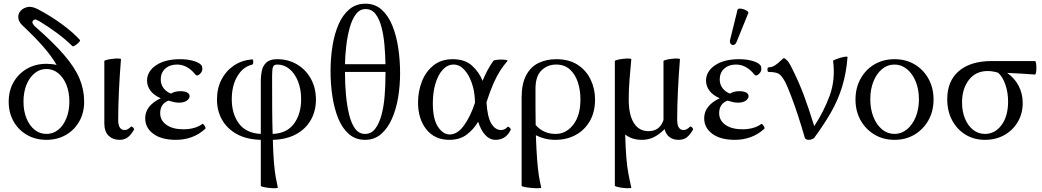

<svg xmlns="http://www.w3.org/2000/svg" viewBox="-20 -745 5631 1038"><path d="M231 11Q172 11 126 -15.5Q80 -42 53.5 -88.5Q27 -135 27 -195Q27 -255 53.5 -301Q80 -347 126 -373.5Q172 -400 231 -400Q261 -400 286 -394Q259 -441 214.5 -492Q170 -543 103 -606Q81 -626 79 -648.5Q77 -671 92 -687Q106 -702 129 -707Q152 -712 185 -695Q252 -660 313 -615.5Q374 -571 412 -529Q415 -525 406 -515.5Q397 -506 385.5 -499Q374 -492 371 -496Q332 -534 289.5 -565.5Q247 -597 195 -629Q185 -635 176.5 -638.5Q168 -642 160 -635Q152 -627 157 -618Q162 -609 167 -604Q268 -516 326.5 -448Q385 -380 410 -320Q435 -260 435 -195Q435 -135 408.5 -88.5Q382 -42 336 -15.5Q290 11 231 11ZM231 -21Q267 -21 295 -43.5Q323 -66 339 -106Q355 -146 355 -196Q355 -247 339 -286.5Q323 -326 295 -349Q267 -372 231 -372Q195 -372 167 -349Q139 -326 123 -286.5Q107 -247 107 -196Q107 -145 123 -105.5Q139 -66 167 -43.5Q195 -21 231 -21Z M626 11Q590 11 567 -11.5Q544 -34 544 -78V-415Q544 -418 557.5 -421.5Q571 -425 589 -427Q607 -429 620.5 -428.5Q634 -428 634 -425Q627 -338 623 -253.5Q619 -169 619 -97Q619 -42 654 -42Q670 -42 687 -59Q691 -64 699 -56Q707 -48 704 -43Q686 -13 668.5 -1Q651 11 626 11Z M931 11Q853 11 809 -21.5Q765 -54 765 -106Q765 -174 849 -214Q813 -229 794 -254Q775 -279 775 -309Q775 -359 823.5 -392Q872 -425 954 -425Q993 -425 1025 -416Q1057 -407 1069 -392Q1074 -386 1074 -371Q1074 -360 1064 -348.5Q1054 -337 1045 -337Q1039 -337 1033 -346Q991 -396 937 -396Q898 -396 873.5 -374Q849 -352 849 -315Q849 -288 865 -267.5Q881 -247 905 -239Q924 -252 956 -252Q978 -252 991.5 -245Q1005 -238 1005 -225Q1005 -212 990 -201Q975 -190 947 -190Q933 -190 919 -193.5Q905 -197 891 -201Q846 -184 846 -133Q846 -94 880 -70Q914 -46 972 -46Q1001 -46 1027.5 -53Q1054 -60 1074 -75Q1076 -77 1081 -71.5Q1086 -66 1089.5 -59Q1093 -52 1089 -48Q1056 -18 1016 -3.5Q976 11 931 11Z M1482 269Q1482 272 1468.5 272.5Q1455 273 1436.5 271Q1418 269 1404 266Q1390 263 1390 259V11Q1313 9 1260.5 -20Q1208 -49 1180.5 -97.5Q1153 -146 1153 -207Q1153 -267 1177 -314Q1201 -361 1243.5 -390Q1286 -419 1342 -424Q1347 -425 1348.5 -417.5Q1350 -410 1348.5 -403Q1347 -396 1341 -395Q1293 -383 1263 -332.5Q1233 -282 1233 -208Q1233 -130 1271.5 -77.5Q1310 -25 1390 -21V-311Q1390 -336 1395.5 -362.5Q1401 -389 1420 -407Q1439 -425 1478 -425Q1538 -425 1585.5 -397Q1633 -369 1660.5 -319.5Q1688 -270 1688 -207Q1688 -145 1660.5 -96.5Q1633 -48 1581 -19.5Q1529 9 1455 11Q1457 86 1461 133.5Q1465 181 1470.5 212Q1476 243 1482 269ZM1451 -334Q1451 -233 1451.5 -156.5Q1452 -80 1454 -21Q1531 -24 1569.5 -76.5Q1608 -129 1608 -208Q1608 -263 1591 -305.5Q1574 -348 1545 -372Q1516 -396 1479 -396Q1461 -396 1456 -383.5Q1451 -371 1451 -334Z M1954 11Q1902 11 1866 -20.5Q1830 -52 1808.5 -105Q1787 -158 1777 -224.5Q1767 -291 1767 -361Q1767 -431 1777.5 -496.5Q1788 -562 1810.5 -613.5Q1833 -665 1869 -695Q1905 -725 1956 -725Q2007 -725 2043 -693Q2079 -661 2101 -607Q2123 -553 2133 -486Q2143 -419 2143 -349Q2143 -283 2132.5 -219Q2122 -155 2099 -103Q2076 -51 2040 -20Q2004 11 1954 11ZM1956 -696Q1925 -696 1904 -668Q1883 -640 1870.5 -594.5Q1858 -549 1852 -497.5Q1846 -446 1845 -398H2064Q2063 -449 2058.5 -501.5Q2054 -554 2042.5 -598Q2031 -642 2010.5 -669Q1990 -696 1956 -696ZM1954 -21Q1987 -21 2008.5 -49Q2030 -77 2042.5 -123.5Q2055 -170 2059.5 -227Q2064 -284 2064 -343Q2064 -350 2064 -356H1845Q1845 -291 1850.5 -231Q1856 -171 1868 -123.5Q1880 -76 1900.5 -48.5Q1921 -21 1954 -21Z M2409 11Q2330 11 2285 -45.5Q2240 -102 2240 -191Q2240 -250 2260.5 -303.5Q2281 -357 2323 -391Q2365 -425 2428 -425Q2494 -425 2532.5 -389.5Q2571 -354 2589 -308Q2601 -337 2614.5 -363Q2628 -389 2647 -416Q2649 -419 2662 -421Q2675 -423 2690.5 -423Q2706 -423 2716 -421Q2726 -419 2724 -416Q2702 -391 2683.5 -362Q2665 -333 2647 -292Q2629 -251 2610 -192Q2615 -111 2636.5 -76.5Q2658 -42 2688 -42Q2709 -42 2723 -58Q2726 -63 2734.5 -55.5Q2743 -48 2741 -43Q2715 11 2659 11Q2628 11 2604 -14.5Q2580 -40 2565 -87Q2541 -46 2503.5 -17.5Q2466 11 2409 11ZM2320 -186Q2320 -102 2347.5 -60Q2375 -18 2411 -18Q2453 -18 2488.5 -67Q2524 -116 2548 -190Q2547 -200 2547 -210Q2545 -255 2530 -298Q2515 -341 2489.5 -368.5Q2464 -396 2432 -396Q2400 -396 2374.5 -369Q2349 -342 2334.5 -294.5Q2320 -247 2320 -186Z M2906 269Q2906 272 2890.5 272.5Q2875 273 2853.5 271Q2832 269 2816 266Q2800 263 2800 259V-217Q2800 -292 2824.5 -338Q2849 -384 2891.5 -404.5Q2934 -425 2987 -425Q3056 -425 3102.5 -395Q3149 -365 3173 -315Q3197 -265 3197 -207Q3197 -139 3168.5 -90Q3140 -41 3091.5 -15Q3043 11 2983 11Q2953 11 2926.5 4.5Q2900 -2 2877 -14Q2880 68 2884 120Q2888 172 2893.5 206Q2899 240 2906 269ZM2875 -266Q2875 -208 2875 -159Q2875 -110 2876 -69Q2896 -46 2923 -33.5Q2950 -21 2984 -21Q3040 -21 3079 -70.5Q3118 -120 3118 -208Q3118 -258 3104 -300.5Q3090 -343 3061 -369.5Q3032 -396 2987 -396Q2940 -396 2907.5 -364.5Q2875 -333 2875 -266Z M3393 269Q3394 272 3380.5 272.5Q3367 273 3349.5 271Q3332 269 3318 265.5Q3304 262 3304 259V-415Q3304 -418 3317.5 -421.5Q3331 -425 3349 -427Q3367 -429 3380 -428.5Q3393 -428 3393 -425Q3388 -373 3383.5 -316Q3379 -259 3379 -207Q3379 -125 3406.5 -80.5Q3434 -36 3486 -36Q3547 -36 3567 -96V-415Q3567 -418 3580.5 -421.5Q3594 -425 3611.5 -427Q3629 -429 3642.5 -428.5Q3656 -428 3656 -425Q3649 -338 3645 -253.5Q3641 -169 3641 -97Q3641 -42 3676 -42Q3692 -42 3709 -59Q3714 -64 3721.5 -56Q3729 -48 3726 -43Q3708 -13 3691 -1Q3674 11 3648 11Q3620 11 3600 -3.5Q3580 -18 3573 -47Q3542 -16 3513 -2.5Q3484 11 3450 11Q3396 11 3360 -18Q3362 56 3366 105.5Q3370 155 3377 192.5Q3384 230 3393 269Z M3953 11Q3875 11 3831 -21.5Q3787 -54 3787 -106Q3787 -174 3871 -214Q3835 -229 3816 -254Q3797 -279 3797 -309Q3797 -359 3845.5 -392Q3894 -425 3976 -425Q4015 -425 4047 -416Q4079 -407 4091 -392Q4096 -386 4096 -371Q4096 -360 4086 -348.5Q4076 -337 4067 -337Q4061 -337 4055 -346Q4013 -396 3959 -396Q3920 -396 3895.5 -374Q3871 -352 3871 -315Q3871 -288 3887 -267.5Q3903 -247 3927 -239Q3946 -252 3978 -252Q4000 -252 4013.5 -245Q4027 -238 4027 -225Q4027 -212 4012 -201Q3997 -190 3969 -190Q3955 -190 3941 -193.5Q3927 -197 3913 -201Q3868 -184 3868 -133Q3868 -94 3902 -70Q3936 -46 3994 -46Q4023 -46 4049.5 -53Q4076 -60 4096 -75Q4098 -77 4103 -71.5Q4108 -66 4111.5 -59Q4115 -52 4111 -48Q4078 -18 4038 -3.5Q3998 11 3953 11ZM3962 -518Q3956 -504 3946.5 -502Q3937 -500 3930.5 -508Q3924 -516 3927 -529L3967 -691Q3969 -698 3978.5 -698.5Q3988 -699 4000 -695Q4012 -691 4020 -685Q4028 -679 4025 -673Z M4352 11Q4345 11 4339 8.5Q4333 6 4331 0Q4315 -57 4295 -118Q4275 -179 4256 -228.5Q4237 -278 4225 -302Q4213 -324 4202.5 -335.5Q4192 -347 4177 -351.5Q4162 -356 4136 -356Q4129 -356 4129 -368.5Q4129 -381 4136 -381Q4154 -381 4171 -392.5Q4188 -404 4202 -418Q4215 -431 4218 -431Q4221 -431 4232 -421.5Q4243 -412 4254 -391Q4278 -344 4295 -305.5Q4312 -267 4325.5 -231Q4339 -195 4352.5 -154.5Q4366 -114 4382 -63Q4434 -142 4465.5 -228Q4497 -314 4484 -415Q4483 -418 4495 -423Q4507 -428 4522.5 -432.5Q4538 -437 4550 -438.5Q4562 -440 4562 -436Q4555 -349 4533 -277Q4511 -205 4473 -138.5Q4435 -72 4382 0Q4377 5 4368.5 8Q4360 11 4352 11Z M4816 11Q4755 11 4707.5 -17.5Q4660 -46 4632.5 -95Q4605 -144 4605 -207Q4605 -270 4632.5 -319.5Q4660 -369 4707.5 -397Q4755 -425 4816 -425Q4877 -425 4924.5 -397Q4972 -369 4999.5 -319.5Q5027 -270 5027 -207Q5027 -144 4999.5 -95Q4972 -46 4924.5 -17.5Q4877 11 4816 11ZM4816 -21Q4853 -21 4883 -45.5Q4913 -70 4930.5 -112.5Q4948 -155 4948 -208Q4948 -262 4930.5 -304.5Q4913 -347 4883 -371.5Q4853 -396 4816 -396Q4778 -396 4748.5 -371.5Q4719 -347 4702 -304.5Q4685 -262 4685 -208Q4685 -155 4702 -112.5Q4719 -70 4748.5 -45.5Q4778 -21 4816 -21Z M5305 11Q5246 11 5200 -17Q5154 -45 5127.5 -94.5Q5101 -144 5101 -209Q5101 -307 5164 -361Q5227 -415 5342 -415H5575Q5579 -415 5581 -404Q5583 -393 5583 -378.5Q5583 -364 5581 -353Q5579 -342 5575 -342Q5537 -345 5501 -347Q5465 -349 5425 -351Q5465 -323 5487 -281Q5509 -239 5509 -188Q5509 -131 5482.5 -86Q5456 -41 5410 -15Q5364 11 5305 11ZM5305 -21Q5359 -21 5394.5 -69Q5430 -117 5430 -196Q5430 -246 5415 -288.5Q5400 -331 5376 -352Q5345 -361 5320 -361Q5255 -361 5218 -313Q5181 -265 5181 -191Q5181 -142 5197 -103.5Q5213 -65 5241 -43Q5269 -21 5305 -21Z"/></svg>

Font: Junicode SmExp
Style: Regular
Weight: 400
Width: 6
Designer: Peter S. Baker
Version: Version 2.205; ttfautohint (v1.8.4)